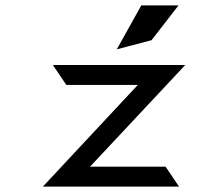

<svg xmlns="http://www.w3.org/2000/svg" viewBox="-20 -692 827 712"><path d="M542 -543 642 -672H504L413 -509ZM594 -74H314L667 -451H176L226 -377H491L139 0H644Z"/></svg>

Font: Charger Monospace
Style: Regular
Weight: 400
Designer: Jasper
Foundry: Cannot Into Space Fonts
Version: Version 0.980